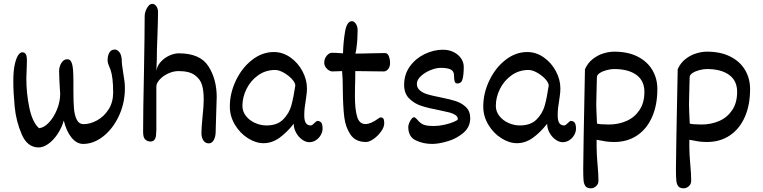

<svg xmlns="http://www.w3.org/2000/svg" viewBox="-20 -745 4028 1014"><path d="M316.9 -108.4Q305.7 -69.3 283.7 -36.6Q261.7 -3.9 235.1 14.9Q208.5 33.7 184.1 33.7Q124.5 33.7 94.7 -35.6Q64.9 -105 57.6 -180.4Q50.3 -255.9 50.3 -315.9Q50.3 -371.1 58.1 -405.3Q65.9 -439.5 76.4 -454.1Q86.9 -468.8 96.7 -468.8Q110.8 -468.8 116.5 -458.5Q122.1 -448.2 122.1 -427.2V-421.4Q122.1 -409.7 121.3 -394.3Q120.6 -378.9 120.6 -371.6Q119.1 -349.6 119.1 -331.1Q119.1 -252.9 134.8 -176.8Q150.4 -100.6 186 -67.9Q212.4 -70.3 238 -97.4Q263.7 -124.5 280.5 -165.5Q297.4 -206.5 297.9 -248L296.4 -272.5Q295.9 -282.2 293.9 -315.9Q292 -349.6 292 -371.1Q292 -382.8 296.9 -397.2Q301.8 -411.6 311.8 -421.9Q321.8 -432.1 335.9 -432.1Q350.1 -432.1 356.9 -417Q363.8 -401.9 365.7 -377.4Q367.7 -353 367.7 -313V-263.7Q367.7 -207.5 370.6 -172.4Q373.5 -137.2 385.3 -113.3Q397 -89.4 421.9 -89.4Q456.5 -89.4 492.9 -109.4Q529.3 -129.4 553.5 -167.2Q577.6 -205.1 577.6 -256.3Q577.6 -337.4 563.5 -377.4Q562 -381.3 557.9 -390.6Q553.7 -399.9 551 -409.2Q548.3 -418.5 548.3 -426.8Q548.3 -452.1 557.9 -467.8Q567.4 -483.4 586.4 -483.4Q598.1 -483.4 609.4 -470.9Q620.6 -458.5 623 -430.2Q623 -414.6 625 -399.4Q627 -384.3 630.9 -358.9Q635.3 -333.5 637.5 -315.4Q639.6 -297.4 639.6 -278.8Q639.6 -201.2 608.2 -133.3Q576.7 -65.4 525.6 -25.1Q474.6 15.1 419.4 15.1Q385.3 15.1 357.9 -18.1Q330.6 -51.3 316.9 -108.4Z M1055.7 -225.6Q1055.7 -264.6 1047.1 -295.4Q1038.6 -326.2 1009.3 -347.9Q980 -369.6 923.3 -369.6Q895 -369.6 867.7 -356.7Q840.3 -343.8 823 -324.5Q805.7 -305.2 805.7 -288.1V-58.6Q805.2 -39.1 803.7 -27.1Q802.2 -15.1 795.4 -6.3Q788.6 2.4 773.9 2.4Q759.8 2.4 747.8 -7.6Q735.8 -17.6 735.8 -48.3Q735.8 -156.7 740.2 -356.4Q744.1 -576.2 744.1 -661.6Q744.1 -673.3 749.5 -688.2Q754.9 -703.1 764.2 -713.9Q773.4 -724.6 784.7 -724.6Q796.9 -724.6 805.7 -711.9Q814.5 -699.2 814.5 -682.6V-680.7Q814.5 -642.6 811.5 -557.6Q808.1 -482.4 808.1 -430.2L805.7 -371.1Q810.1 -397.5 829.3 -418.7Q848.6 -439.9 874.8 -451.7Q900.9 -463.4 924.3 -463.4Q1037.1 -463.4 1080.8 -395Q1124.5 -326.7 1124.5 -232.4L1119.6 -73.2Q1119.6 -70.3 1118.9 -45.9Q1118.2 -21.5 1108.6 -4.6Q1099.1 12.2 1082 12.2Q1064.5 12.2 1054.2 -3.2Q1043.9 -18.6 1043.9 -41.5Q1043.9 -73.2 1049.8 -129.9Q1055.7 -184.6 1055.7 -214.4Z M1683.6 -65.4Q1683.6 -48.8 1674.3 -32.2Q1665 -15.6 1648.9 -4.9Q1632.8 5.9 1613.3 5.9Q1594.2 5.9 1575 -8.1Q1555.7 -22 1543.5 -44.7Q1531.2 -67.4 1531.2 -91.3Q1494.6 -44.9 1455.3 -16.8Q1416 11.2 1371.6 11.2Q1331.1 11.2 1289.3 -15.1Q1247.6 -41.5 1220.7 -86.2Q1193.8 -130.9 1193.8 -182.6Q1193.8 -252.4 1225.6 -319.3Q1257.3 -386.2 1310.8 -428.2Q1364.3 -470.2 1426.3 -470.2Q1473.1 -470.2 1513.4 -441.9Q1553.7 -413.6 1577.4 -368.9Q1601.1 -324.2 1601.1 -278.3Q1601.1 -258.8 1598.1 -239.3Q1595.2 -219.7 1594.7 -214.8Q1590.8 -191.9 1588.9 -174.3Q1586.9 -156.7 1586.9 -136.2Q1586.9 -107.4 1595.5 -95Q1604 -82.5 1621.1 -82.5Q1625.5 -82.5 1630.1 -85.9Q1634.8 -89.4 1641.1 -95.7Q1642.1 -96.7 1646.7 -100.8Q1651.4 -105 1655.3 -106.4Q1670.4 -106.4 1677 -96.7Q1683.6 -86.9 1683.6 -65.4ZM1539.6 -293Q1539.6 -308.1 1521.5 -327.6Q1503.4 -347.2 1478.3 -361.3Q1453.1 -375.5 1433.1 -375.5Q1382.8 -375.5 1343.3 -347.4Q1303.7 -319.3 1282 -275.4Q1260.3 -231.4 1260.3 -186Q1260.3 -156.2 1278.8 -132.6Q1297.4 -108.9 1326.9 -95.7Q1356.4 -82.5 1387.2 -82.5Q1444.3 -82.5 1475.6 -114.3Q1506.8 -146 1518.3 -186.8Q1529.8 -227.5 1539.6 -293Z M1763.7 -368.7Q1746.1 -367.7 1733.9 -367.7Q1727.1 -367.7 1717 -373.5Q1707 -379.4 1699.7 -390.1Q1692.4 -400.9 1692.4 -414.6Q1692.4 -428.2 1698.5 -440.2Q1704.6 -452.1 1714.1 -459.2Q1723.6 -466.3 1733.9 -466.3Q1749.5 -466.3 1791.5 -463.4Q1793 -523.9 1802.5 -578.6Q1812 -633.3 1839.4 -633.3Q1845.7 -633.3 1852.5 -627.2Q1859.4 -621.1 1864 -610.6Q1868.7 -600.1 1868.7 -587.9Q1868.7 -536.1 1862.8 -494.1L1861.3 -481.9L1856.9 -461.9Q1874.5 -461.9 1898.4 -462.4Q1922.4 -462.9 1935.1 -463.4Q1974.1 -464.8 2013.2 -464.8Q2027.3 -464.8 2033.7 -448Q2040 -431.2 2040 -412.1Q2040 -391.6 2029.5 -379.6Q2019 -367.7 2006.8 -367.7L1856.4 -369.6L1856 -324.7Q1854.5 -283.7 1854.5 -235.8Q1854.5 -168 1866 -128.9Q1877.4 -89.8 1910.2 -89.8Q1938 -89.8 1979 -119.6Q1987.8 -125 1988.3 -125Q2000.5 -125 2004.9 -118.2Q2009.3 -111.3 2009.3 -94.2Q2009.3 -73.7 1992.7 -50.5Q1976.1 -27.3 1953.1 -11.2Q1930.2 4.9 1913.1 4.9Q1857.9 4.9 1831.3 -33.9Q1804.7 -72.8 1798.1 -127Q1791.5 -181.2 1790.5 -267.6Q1790.5 -335.4 1786.6 -369.6Q1779.3 -369.6 1763.7 -368.7Z M2136.2 -74.7Q2136.2 -83 2141.1 -95.5Q2146 -107.9 2153.3 -116.9Q2160.6 -126 2168 -126Q2170.4 -126 2180.2 -117.2Q2192.9 -101.1 2204.8 -93Q2216.8 -85 2231.9 -82.3Q2247.1 -79.6 2272.5 -79.6Q2297.9 -79.6 2327.4 -86.2Q2356.9 -92.8 2377.4 -101.6Q2397.9 -110.4 2397.9 -115.7Q2397.9 -128.9 2385.3 -137.5Q2372.6 -146 2354 -150.9Q2335.4 -155.8 2299.3 -163.1Q2242.2 -173.8 2205.3 -185.8Q2168.5 -197.8 2141.4 -224.4Q2114.3 -251 2114.3 -296.4Q2114.3 -352.5 2145 -394.8Q2175.8 -437 2223.4 -459.7Q2271 -482.4 2319.3 -482.4Q2351.1 -482.4 2376.2 -469.7Q2401.4 -457 2415.3 -436.3Q2429.2 -415.5 2429.2 -391.6Q2429.2 -353 2423.3 -328.6Q2417.5 -304.2 2395.5 -304.2Q2384.8 -304.2 2381.3 -314.5Q2377.9 -324.7 2377.9 -346.2Q2377.9 -369.1 2360.4 -377.9Q2342.8 -386.7 2307.6 -386.7Q2283.2 -386.7 2253.4 -374.5Q2223.6 -362.3 2202.6 -342.8Q2181.6 -323.2 2181.6 -302.2Q2181.6 -280.8 2197.8 -267.3Q2213.9 -253.9 2237.8 -246.8Q2261.7 -239.7 2303.7 -231.4Q2355.5 -221.2 2387.2 -210.9Q2418.9 -200.7 2441.2 -179Q2463.4 -157.2 2463.4 -120.6Q2463.4 -74.2 2427.7 -43.7Q2392.1 -13.2 2344.5 1Q2296.9 15.1 2262.2 15.1Q2215.3 15.1 2175.8 -3.7Q2136.2 -22.5 2136.2 -74.7Z M3022 -65.4Q3022 -48.8 3012.7 -32.2Q3003.4 -15.6 2987.3 -4.9Q2971.2 5.9 2951.7 5.9Q2932.6 5.9 2913.3 -8.1Q2894 -22 2881.8 -44.7Q2869.6 -67.4 2869.6 -91.3Q2833 -44.9 2793.7 -16.8Q2754.4 11.2 2710 11.2Q2669.4 11.2 2627.7 -15.1Q2585.9 -41.5 2559.1 -86.2Q2532.2 -130.9 2532.2 -182.6Q2532.2 -252.4 2564 -319.3Q2595.7 -386.2 2649.2 -428.2Q2702.6 -470.2 2764.6 -470.2Q2811.5 -470.2 2851.8 -441.9Q2892.1 -413.6 2915.8 -368.9Q2939.5 -324.2 2939.5 -278.3Q2939.5 -258.8 2936.5 -239.3Q2933.6 -219.7 2933.1 -214.8Q2929.2 -191.9 2927.2 -174.3Q2925.3 -156.7 2925.3 -136.2Q2925.3 -107.4 2933.8 -95Q2942.4 -82.5 2959.5 -82.5Q2963.9 -82.5 2968.5 -85.9Q2973.1 -89.4 2979.5 -95.7Q2980.5 -96.7 2985.1 -100.8Q2989.7 -105 2993.7 -106.4Q3008.8 -106.4 3015.4 -96.7Q3022 -86.9 3022 -65.4ZM2877.9 -293Q2877.9 -308.1 2859.9 -327.6Q2841.8 -347.2 2816.7 -361.3Q2791.5 -375.5 2771.5 -375.5Q2721.2 -375.5 2681.6 -347.4Q2642.1 -319.3 2620.4 -275.4Q2598.6 -231.4 2598.6 -186Q2598.6 -156.2 2617.2 -132.6Q2635.7 -108.9 2665.3 -95.7Q2694.8 -82.5 2725.6 -82.5Q2782.7 -82.5 2814 -114.3Q2845.2 -146 2856.7 -186.8Q2868.2 -227.5 2877.9 -293Z M3069.3 -379.4Q3084 -412.6 3110.6 -433.3Q3137.2 -454.1 3167.2 -463.1Q3197.3 -472.2 3224.1 -472.2Q3295.9 -472.2 3347.2 -446.3Q3398.4 -420.4 3425 -375.5Q3451.7 -330.6 3451.7 -274.4Q3451.7 -190.4 3423.8 -127.2Q3396 -64 3344.5 -29.5Q3293 4.9 3224.1 4.9Q3200.2 4.9 3181.2 2.2Q3162.1 -0.5 3130.9 -6.8V33.2Q3130.9 68.8 3135.7 122.6Q3140.6 175.3 3140.6 209Q3140.6 227.5 3127.9 238.5Q3115.2 249.5 3101.1 249.5Q3081.1 249.5 3072.5 238.8Q3064 228 3062 208.7Q3060.1 189.5 3060.1 147.9Q3060.1 75.7 3069.3 -379.4ZM3132.8 -94.2Q3132.3 -90.3 3154.1 -88.9Q3175.8 -87.4 3194.8 -87.4Q3246.1 -87.4 3288.8 -106.2Q3331.5 -125 3357.4 -163.8Q3383.3 -202.6 3383.3 -259.8Q3383.3 -318.8 3340.8 -349.6Q3298.3 -380.4 3223.1 -380.4Q3206.5 -380.4 3185.1 -375Q3163.6 -369.6 3147.9 -359.6Q3132.3 -349.6 3132.3 -336.4L3129.4 -212.9Q3128.4 -199.2 3130.1 -154.5Q3131.8 -109.9 3132.8 -94.2Z M3559.1 -379.4Q3573.7 -412.6 3600.3 -433.3Q3627 -454.1 3657 -463.1Q3687 -472.2 3713.9 -472.2Q3785.6 -472.2 3836.9 -446.3Q3888.2 -420.4 3914.8 -375.5Q3941.4 -330.6 3941.4 -274.4Q3941.4 -190.4 3913.6 -127.2Q3885.7 -64 3834.2 -29.5Q3782.7 4.9 3713.9 4.9Q3689.9 4.9 3670.9 2.2Q3651.9 -0.5 3620.6 -6.8V33.2Q3620.6 68.8 3625.5 122.6Q3630.4 175.3 3630.4 209Q3630.4 227.5 3617.7 238.5Q3605 249.5 3590.8 249.5Q3570.8 249.5 3562.3 238.8Q3553.7 228 3551.8 208.7Q3549.8 189.5 3549.8 147.9Q3549.8 75.7 3559.1 -379.4ZM3622.6 -94.2Q3622.1 -90.3 3643.8 -88.9Q3665.5 -87.4 3684.6 -87.4Q3735.8 -87.4 3778.6 -106.2Q3821.3 -125 3847.2 -163.8Q3873 -202.6 3873 -259.8Q3873 -318.8 3830.6 -349.6Q3788.1 -380.4 3712.9 -380.4Q3696.3 -380.4 3674.8 -375Q3653.3 -369.6 3637.7 -359.6Q3622.1 -349.6 3622.1 -336.4L3619.1 -212.9Q3618.2 -199.2 3619.9 -154.5Q3621.6 -109.9 3622.6 -94.2Z"/></svg>

Font: Dekko
Style: Regular
Weight: 400
Designer: Multiple
Foundry: Sorkin Type
Version: Version 2.001